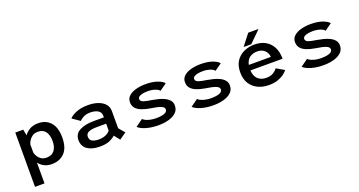

<svg xmlns="http://www.w3.org/2000/svg" viewBox="-46 -1400 4353 2328"><g transform="rotate(-20 2130.0 -236.0)"><path d="M107.5 -500H210.5L225 -422Q252 -461.5 297 -486.8Q342 -512 405.5 -512Q505.5 -512 564.2 -445.2Q623 -378.5 623 -249.5Q623 -120.5 562 -54.8Q501 11 395.5 11Q338 11 297 -11Q256 -33 230 -68V200H107.5ZM366.5 -416Q325 -416 296.5 -396.8Q268 -377.5 251.5 -351Q235 -324.5 230 -302V-196.5Q235 -175 250 -148.8Q265 -122.5 292.5 -103.5Q320 -84.5 362 -84.5Q428.5 -84.5 463.2 -128Q498 -171.5 498 -249.5Q498 -327 465.5 -371.5Q433 -416 366.5 -416Z M1274.5 16 1216.5 -57Q1193 -33 1144.8 -11Q1096.5 11 1017 11Q916.5 11 856.2 -30Q796 -71 796 -153.5Q796 -231 866 -268.5Q936 -306 1051 -306H1180V-328Q1180 -360 1161 -380Q1142 -400 1111 -409.2Q1080 -418.5 1043.5 -418.5Q993 -418.5 956.2 -399.5Q919.5 -380.5 903 -361L805.5 -428Q829 -458 893 -485Q957 -512 1050 -512Q1118.5 -512 1174.5 -493Q1230.5 -474 1264 -437Q1297.5 -400 1297.5 -345V-123L1363 -46ZM1034 -75Q1085.5 -75 1124.2 -92.8Q1163 -110.5 1180 -135.5V-224.5H1059.5Q992 -224.5 954.2 -207.8Q916.5 -191 916.5 -152Q916.5 -110 948 -92.5Q979.5 -75 1034 -75Z M1774 11Q1686 11 1616.8 -9Q1547.5 -29 1513 -62L1607.5 -130Q1628 -107.5 1674.5 -93.5Q1721 -79.5 1776.5 -79.5Q1838.5 -79.5 1879 -94Q1919.5 -108.5 1919.5 -141.5Q1919.5 -170.5 1875.2 -187.2Q1831 -204 1748.5 -215.5Q1686.5 -225.5 1639.2 -243.8Q1592 -262 1565.8 -292.5Q1539.5 -323 1539.5 -370Q1539.5 -419 1575.2 -450.5Q1611 -482 1668 -497Q1725 -512 1789.5 -512Q1886 -512 1948 -487.8Q2010 -463.5 2026 -437.5L1935.5 -373Q1923 -394 1880.5 -408.2Q1838 -422.5 1788.5 -422.5Q1754 -422.5 1724.2 -417Q1694.5 -411.5 1676.2 -399.8Q1658 -388 1658 -368Q1658 -340 1692.5 -327.2Q1727 -314.5 1797.5 -304.5Q1837 -298 1879 -287.5Q1921 -277 1957.2 -259Q1993.5 -241 2016 -214Q2038.5 -187 2038.5 -147.5Q2038.5 -92.5 2001.8 -57.5Q1965 -22.5 1904.5 -5.8Q1844 11 1774 11Z M2484 11Q2396 11 2326.8 -9Q2257.5 -29 2223 -62L2317.5 -130Q2338 -107.5 2384.5 -93.5Q2431 -79.5 2486.5 -79.5Q2548.5 -79.5 2589 -94Q2629.5 -108.5 2629.5 -141.5Q2629.5 -170.5 2585.2 -187.2Q2541 -204 2458.5 -215.5Q2396.5 -225.5 2349.2 -243.8Q2302 -262 2275.8 -292.5Q2249.5 -323 2249.5 -370Q2249.5 -419 2285.2 -450.5Q2321 -482 2378 -497Q2435 -512 2499.5 -512Q2596 -512 2658 -487.8Q2720 -463.5 2736 -437.5L2645.5 -373Q2633 -394 2590.5 -408.2Q2548 -422.5 2498.5 -422.5Q2464 -422.5 2434.2 -417Q2404.5 -411.5 2386.2 -399.8Q2368 -388 2368 -368Q2368 -340 2402.5 -327.2Q2437 -314.5 2507.5 -304.5Q2547 -298 2589 -287.5Q2631 -277 2667.2 -259Q2703.5 -241 2726 -214Q2748.5 -187 2748.5 -147.5Q2748.5 -92.5 2711.8 -57.5Q2675 -22.5 2614.5 -5.8Q2554 11 2484 11Z M3442 -94Q3427.5 -73.5 3396 -49Q3364.5 -24.5 3314.8 -6.8Q3265 11 3196.5 11Q3120 11 3057.2 -18.5Q2994.5 -48 2957.2 -106.5Q2920 -165 2920 -252Q2920 -339.5 2958.2 -397.2Q2996.5 -455 3059.5 -483.5Q3122.5 -512 3196 -512Q3272.5 -512 3332 -480.8Q3391.5 -449.5 3425.5 -387.5Q3459.5 -325.5 3459.5 -233H3044.5Q3048.5 -160 3088.5 -121.2Q3128.5 -82.5 3196.5 -82.5Q3254 -82.5 3290.5 -106.2Q3327 -130 3340 -153ZM3198 -421.5Q3142.5 -421.5 3102 -393Q3061.5 -364.5 3049 -302.5H3333.5Q3333 -328 3318.8 -355.8Q3304.5 -383.5 3274.8 -402.5Q3245 -421.5 3198 -421.5ZM3064 -528 3176 -672H3309L3163 -528Z M3904 11Q3816 11 3746.8 -9Q3677.5 -29 3643 -62L3737.5 -130Q3758 -107.5 3804.5 -93.5Q3851 -79.5 3906.5 -79.5Q3968.5 -79.5 4009 -94Q4049.5 -108.5 4049.5 -141.5Q4049.5 -170.5 4005.2 -187.2Q3961 -204 3878.5 -215.5Q3816.5 -225.5 3769.2 -243.8Q3722 -262 3695.8 -292.5Q3669.5 -323 3669.5 -370Q3669.5 -419 3705.2 -450.5Q3741 -482 3798 -497Q3855 -512 3919.5 -512Q4016 -512 4078 -487.8Q4140 -463.5 4156 -437.5L4065.5 -373Q4053 -394 4010.5 -408.2Q3968 -422.5 3918.5 -422.5Q3884 -422.5 3854.2 -417Q3824.5 -411.5 3806.2 -399.8Q3788 -388 3788 -368Q3788 -340 3822.5 -327.2Q3857 -314.5 3927.5 -304.5Q3967 -298 4009 -287.5Q4051 -277 4087.2 -259Q4123.5 -241 4146 -214Q4168.5 -187 4168.5 -147.5Q4168.5 -92.5 4131.8 -57.5Q4095 -22.5 4034.5 -5.8Q3974 11 3904 11Z"/></g></svg>

Font: League Mono Medium
Style: Regular
Weight: 500
Width: 6
Designer: Tyler Finck
Foundry: The League of Moveable Type / Tyler Finck
Version: Version 2.300;RELEASE